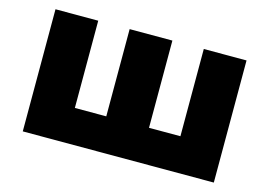

<svg xmlns="http://www.w3.org/2000/svg" viewBox="-93 -881 1491 1063"><g transform="rotate(15 652.5 -350.0)"><path d="M1200 0H105V-700H350V-200H530V-700H775V-200H955V-700H1200Z"/></g></svg>

Font: Imperial One
Style: Regular
Weight: 400
Designer: Jovanny Lemonad
Foundry: Jovanny Lemonad
Version: Version 1.000